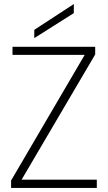

<svg xmlns="http://www.w3.org/2000/svg" viewBox="-20 -932 535 952"><path d="M35 0V-37L400 -660H42V-700H452V-662L87 -41H460V0ZM150 -743V-784L346 -912V-867Z"/></svg>

Font: DM Sans 28pt ExtraLight
Style: Regular
Weight: 250
Version: Version 4.004;gftools[0.9.30]